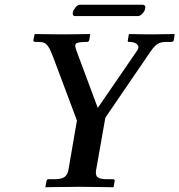

<svg xmlns="http://www.w3.org/2000/svg" viewBox="-20 -790 758 811"><path d="M269 -72 305 -281 203 -553Q192 -582 183 -594.5Q174 -607 164.5 -610Q155 -613 142 -613H131Q120 -613 121 -620L126 -645L128 -646Q128 -646 144.5 -646Q161 -646 184 -645.5Q207 -645 226 -645Q245 -645 250 -645Q252 -645 268.5 -645Q285 -645 306 -645.5Q327 -646 343 -646Q359 -646 359 -646L361 -645L357 -621Q355 -613 349 -613Q312 -613 302.5 -607Q293 -601 303 -576L393 -334L559 -576Q570 -591 560 -602Q550 -613 524 -613Q518 -613 520 -620L524 -645L526 -646Q526 -646 537.5 -646Q549 -646 565 -645.5Q581 -645 595 -645Q609 -645 613 -645Q616 -645 632 -645Q648 -645 667.5 -645.5Q687 -646 701.5 -646Q716 -646 716 -646L718 -645L714 -621Q713 -613 703 -613H683Q661 -613 647.5 -605.5Q634 -598 617 -574L425 -293L386 -72Q382 -49 393 -41Q404 -33 432 -33H457Q466 -33 464 -24L460 -1L457 1Q457 1 440.5 0.5Q424 0 400.5 0Q377 0 353.5 -0.5Q330 -1 316 -1Q303 -1 279.5 -0.5Q256 0 231 0Q206 0 189 0.5Q172 1 172 1V-1L176 -24Q178 -33 184 -33H210Q239 -33 252 -42Q265 -51 269 -72ZM562 -722H297Q287 -722 287 -734Q287 -737 288 -739Q290 -748 299 -759Q308 -770 318 -770H582Q594 -770 594 -758Q594 -756 593 -754Q592 -744 582 -733Q572 -722 562 -722Z"/></svg>

Font: Libertinus Serif SemiBold
Style: Italic
Weight: 600
Italic angle: -11.5°
Designer: Philipp H. Poll, Khaled Hosny
Foundry: Caleb Maclennan
Version: Version 7.051;RELEASE